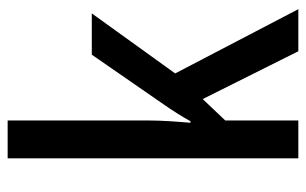

<svg xmlns="http://www.w3.org/2000/svg" viewBox="-169 -631 800 502"><g transform="rotate(-90 231.0 -380.0)"><path d="M167 -392V-760H68V0H167V-191L223 -250L348 0H458L290 -322L447 -540H339L209 -352C195 -332 177 -304 165 -282H161C164 -317 167 -356 167 -392Z"/></g></svg>

Font: Noto Sans Devanagari Condensed Medium
Style: Regular
Weight: 500
Width: 3
Designer: Jelle Bosma - Monotype Design Team
Foundry: Monotype Imaging Inc.
Version: Version 2.004